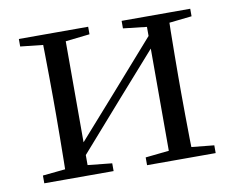

<svg xmlns="http://www.w3.org/2000/svg" viewBox="-63 -596 826 676"><g transform="rotate(-10 350.5 -258.0)"><path d="M43.5 0V-27.8L151.7 -38.6H186.3L291.3 -27.8V0ZM410.9 0V-27.8L513.6 -38.6H548L656.2 -27.8V0ZM123.1 0Q124.3 -24.4 124.8 -65.3Q125.3 -106.3 125.8 -150.3Q126.3 -194.3 126.3 -228.5V-288.3Q126.3 -321.7 125.8 -365.7Q125.3 -409.7 124.8 -450.7Q124.3 -491.8 123.1 -516H204.7V0ZM182.1 -46.9 146.9 -65.8H158.3L335.2 -265.6L516 -470.9L549.7 -451H538.4L360.1 -249.4ZM495.1 0V-516H576.4Q575.4 -491.8 574.9 -450.7Q574.4 -409.7 573.9 -365.7Q573.4 -321.7 573.4 -288.3V-228.5Q573.4 -194.3 573.9 -150.3Q574.4 -106.3 574.9 -65.3Q575.4 -24.4 576.4 0ZM43.5 -489.1V-516H291.3V-489.1L187.1 -477.4H152.7ZM410.9 -489.1V-516H656.2V-489.1L548.8 -477.4H514.4Z"/></g></svg>

Font: Noto Serif HK ExtraLight
Style: Regular
Weight: 200
Designer: Ryoko NISHIZUKA 西塚涼子 (kana & ideographs); Frank Grießhammer (Latin, Greek & Cyrillic); Wenlong ZHANG 张文龙 (bopomofo); San
Foundry: Adobe
Version: Version 2.002-H1;hotconv 1.1.0;makeotfexe 2.6.0